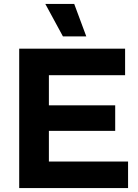

<svg xmlns="http://www.w3.org/2000/svg" viewBox="-20 -950 697 970"><path d="M209 -930H355L416 -766H298ZM627 0H77V-704H612V-570H227V-418H562V-289H227V-134H627Z"/></svg>

Font: CBA Beacon Sans Extra Bold
Style: Regular
Weight: 800
Designer: Wei Huang
Foundry: Wei Huang
Version: Version 1.002